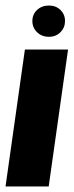

<svg xmlns="http://www.w3.org/2000/svg" viewBox="-30 -674 266 694"><path d="M-10 0 60 -495H216L146 0ZM147 -541Q121 -541 104 -557.5Q87 -574 87 -598Q87 -622 104 -638Q121 -654 147 -654Q172 -654 188.5 -638Q205 -622 205 -598Q205 -574 188.5 -557.5Q172 -541 147 -541Z"/></svg>

Font: Alumni Sans Thin Black
Style: Italic
Weight: 900
Italic angle: -8°
Version: Version 1.016